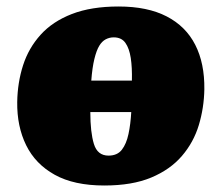

<svg xmlns="http://www.w3.org/2000/svg" viewBox="-20 -554 682 591"><path d="M33 -240Q34 -300 51 -353Q68 -406 105 -447Q142 -488 201.5 -511Q261 -534 345 -534Q434 -534 493 -503.5Q552 -473 581 -416Q610 -359 609 -279Q608 -222 592 -169Q576 -116 540 -74Q504 -32 445.5 -7.5Q387 17 301 17Q208 17 148.5 -16Q89 -49 60.5 -107Q32 -165 33 -240ZM314 -75Q341 -75 355 -93Q369 -111 375.5 -141.5Q382 -172 384 -209H258Q258 -147 269 -111Q280 -75 314 -75ZM330 -439Q317 -439 305.5 -433Q294 -427 285.5 -413Q277 -399 270.5 -372.5Q264 -346 261 -306H386Q387 -346 382.5 -375.5Q378 -405 366 -422Q354 -439 330 -439Z"/></svg>

Font: Literata Black
Style: Italic
Weight: 900
Italic angle: -2°
Designer: Latin by Veronika Burian and Jose Scaglione. Greek by Irene Vlachou. Cyrillic by Vera Evstafieva
Foundry: TypeTogether
Version: Version 3.002